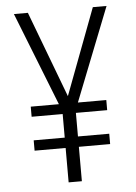

<svg xmlns="http://www.w3.org/2000/svg" viewBox="-52 -754 563 795"><g transform="rotate(-5 229.5 -357.0)"><path d="M229 -356 364 -714H421L268 -326H386V-284H256V-186H386V-143H256V0H201V-143H72V-186H201V-284H72V-326H189L36 -714H94Z"/></g></svg>

Font: Noto Sans Lao Looped Condensed Light
Style: Regular
Weight: 300
Width: 3
Designer: Mark Frömberg, Ben Mitchell
Foundry: The Fontpad Ltd
Version: Version 1.002; ttfautohint (v1.8.4.7-5d5b)